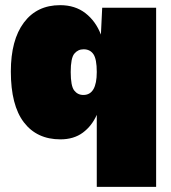

<svg xmlns="http://www.w3.org/2000/svg" viewBox="-20 -530 664 744"><path d="M355 194V-85Q336 -42 301 -16Q266 10 214 10Q123 10 72.5 -56Q22 -122 22 -253Q22 -375 72.5 -442.5Q123 -510 213 -510Q271 -510 311 -479Q351 -448 371 -396L376 -500H585V194ZM303 -162Q355 -162 355 -251Q355 -301 342 -320Q329 -339 304 -339Q282 -339 268 -322Q254 -305 254 -251Q254 -197 267.5 -179.5Q281 -162 303 -162Z"/></svg>

Font: Prodigy Sans Black
Style: Regular
Weight: 900
Designer: Wei Huang
Foundry: Wei Huang
Version: Version 1.003; ttfautohint (v1.8.3)